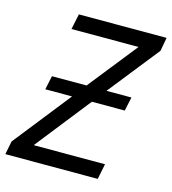

<svg xmlns="http://www.w3.org/2000/svg" viewBox="-117 -802 797 890"><g transform="rotate(15 281.5 -357.0)"><path d="M-9.8 0 2.9 -64 219.7 -338.4H91.3L105.5 -404.8H271.5L458 -639.6H136.2L151.9 -713.9H572.8L561 -648.9L367.2 -404.8H486.8L472.7 -338.4H314.9L106.4 -74.2H448.7L433.6 0Z"/></g></svg>

Font: Open Sans
Style: Italic
Weight: 400
Italic angle: -12°
Designer: Monotype Design Team
Foundry: Monotype Imaging Inc.
Version: Version 3.000; ttfautohint (v1.8.4)